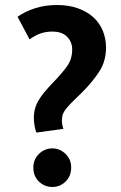

<svg xmlns="http://www.w3.org/2000/svg" viewBox="-20 -735 481 766"><path d="M207 -715Q254 -715 290.5 -702Q327 -689 352 -666.5Q377 -644 390 -612.5Q403 -581 403 -545Q403 -492 377 -451Q351 -410 307 -366Q285 -345 270 -330Q255 -315 245.5 -303.5Q236 -292 231.5 -281Q227 -270 227 -256Q227 -237 233 -221L125 -206Q121 -217 118 -232.5Q115 -248 115 -264Q115 -285 120 -302.5Q125 -320 135 -336.5Q145 -353 158.5 -369Q172 -385 190 -404Q229 -444 248.5 -472Q268 -500 268 -538Q268 -567 248 -588Q228 -609 189 -609Q164 -609 143 -602Q122 -595 98 -578L50 -668Q81 -690 121 -702.5Q161 -715 207 -715ZM113 -67Q113 -99 135.5 -121Q158 -143 189 -143Q219 -143 241.5 -121Q264 -99 264 -67Q264 -32 241.5 -10.5Q219 11 189 11Q158 11 135.5 -10.5Q113 -32 113 -67Z"/></svg>

Font: Mukta
Style: Bold
Weight: 700
Designer: Girish Dalvi and Yashodeep Gholap
Foundry: Ek Type
Version: Version 2.538;PS 1.002;hotconv 16.6.51;makeotf.lib2.5.65220;